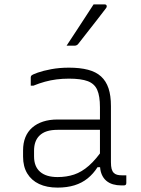

<svg xmlns="http://www.w3.org/2000/svg" viewBox="-20 -844 640 874"><path d="M485 -361Q485 -330 485 -298Q485 -266 485 -233.5Q485 -201 485 -169Q485 -137 485 -106Q485 -87 488 -75.5Q491 -64 498 -57Q504 -51 513 -48.5Q522 -46 534 -46Q536 -46 538.5 -46Q541 -46 543 -46H555Q555 -37 555 -28.5Q555 -20 555 -11Q555 -5 552 -2.5Q549 0 544 0Q539 0 537 0Q535 0 532 0Q512 0 494.5 -5Q477 -10 463.5 -21.5Q450 -33 442.5 -51.5Q435 -70 435 -97Q435 -135 435 -178Q435 -221 435 -259Q435 -275 435 -291.5Q435 -308 435 -324Q435 -340 435 -356Q435 -407 422.5 -435Q410 -463 379.5 -474.5Q349 -486 294 -486Q264 -486 237 -482.5Q210 -479 184.5 -472Q159 -465 132 -454H120Q120 -464 120 -473Q120 -482 120 -492Q120 -495 121 -497Q122 -499 123 -500Q128 -505 152 -513.5Q176 -522 213 -529Q250 -536 294 -536Q344 -536 380.5 -526.5Q417 -517 440 -496Q463 -475 474 -442Q485 -409 485 -361ZM135 -132Q135 -86 162.5 -62Q190 -38 242 -38Q283 -38 317.5 -49.5Q352 -61 385 -90Q418 -119 454 -172V-83H424Q405 -53 379 -32Q353 -11 319 -0.5Q285 10 242 10Q193 10 158 -6.5Q123 -23 104 -54.5Q85 -86 85 -131V-159Q85 -193 95.5 -219Q106 -245 126.5 -263Q147 -281 176 -290.5Q205 -300 242 -300Q276 -300 308 -300Q340 -300 373.5 -300Q407 -300 445 -300Q453 -300 456.5 -294Q460 -288 461 -277.5Q462 -267 462 -253Q420 -253 386.5 -253Q353 -253 319.5 -253Q286 -253 242 -253Q214 -253 193.5 -246.5Q173 -240 159 -226Q147 -214 141 -197Q135 -180 135 -158ZM406 -824Q423 -824 432.5 -824Q442 -824 456 -824Q464 -824 465.5 -818Q467 -812 462 -806Q439 -776 420.5 -752Q402 -728 382.5 -703.5Q363 -679 336 -644Q334 -641 329.5 -638.5Q325 -636 319 -636Q309 -636 300.5 -636Q292 -636 283 -636Q303 -666 323.5 -697.5Q344 -729 365 -761Q386 -793 406 -824Z"/></svg>

Font: Recursive Monospace Light
Style: Regular
Weight: 300
Version: Version 1.047